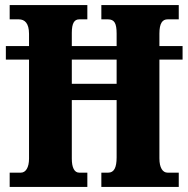

<svg xmlns="http://www.w3.org/2000/svg" viewBox="-20 -734 739 754"><path d="M18 0H323V-56H291C272 -56 262 -76 262 -111V-341H438V-116C438 -76 428 -56 405 -56H378V0H682V-56H638C619 -56 606 -75 606 -112V-500H697V-553H606V-602C606 -643 618 -658 638 -658H682V-714H378V-658H404C429 -658 438 -643 438 -602V-553H262V-605C262 -643 272 -658 291 -658H323V-714H18V-658H54C77 -658 94 -643 94 -601V-553H3V-500H94V-111C94 -76 81 -56 62 -56H18ZM262 -405V-500H438V-405Z"/></svg>

Font: Noto Serif Devanagari ExtraCondensed Black
Style: Regular
Weight: 900
Width: 2
Designer: Universal Thirst, Indian Type Foundry and the Monotype Design Team
Foundry: Monotype Imaging Inc.
Version: Version 2.004